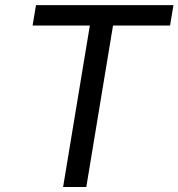

<svg xmlns="http://www.w3.org/2000/svg" viewBox="-20 -748 714 768"><path d="M110.4 -646 124 -727.5H673.8L660.2 -646H432.1L325.2 0H232.4L339.4 -646Z"/></svg>

Font: Adwaita Sans
Style: Italic
Weight: 400
Italic angle: -9.39999°
Designer: Rasmus Andersson
Foundry: rsms
Version: Version 4.001;git-9221beed3